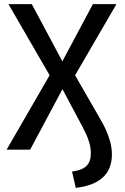

<svg xmlns="http://www.w3.org/2000/svg" viewBox="-20 -725 604 930"><path d="M347 185 329 106Q380 99 400 77.5Q420 56 420 18Q420 -8 413 -32.5Q406 -57 396 -78Q386 -99 378 -114L273 -311H292L126 0H12L231 -379V-342L21 -705H134L291 -411H273L430 -705H544L333 -342V-379L463 -153Q477 -130 490.5 -101.5Q504 -73 513 -41Q522 -9 522 24Q522 94 478 134.5Q434 175 347 185Z"/></svg>

Font: Nunito Sans 10pt Condensed SemiBold
Style: Regular
Weight: 600
Width: 3
Designer: Vernon Adams
Foundry: Vernon Adams
Version: Version 3.101;gftools[0.9.27]